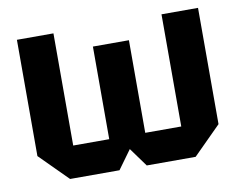

<svg xmlns="http://www.w3.org/2000/svg" viewBox="-66 -647 920 735"><g transform="rotate(-10 394.0 -280.0)"><path d="M464 -484V-124H604V-560H746V-108L638 0H448L395 -73L342 0H150L42 -108V-560H184V-124H324V-484Z"/></g></svg>

Font: Tektur SemiCondensed SemiBold
Style: Regular
Weight: 600
Width: 4
Designer: Adam Jagosz
Foundry: Adam Jagosz
Version: Version 1.005;gftools[0.9.30]